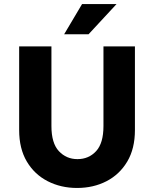

<svg xmlns="http://www.w3.org/2000/svg" viewBox="-20 -920 764 952"><path d="M75 -275V-690H235V-295Q235 -210 272 -170.5Q309 -131 364 -131Q420 -131 456.5 -170.5Q493 -210 493 -295V-690H649V-275Q649 -183 611 -119Q573 -55 508 -21.5Q443 12 362 12Q282 12 216.5 -21.5Q151 -55 113 -119Q75 -183 75 -275ZM298 -750 387 -900H558L419 -750Z"/></svg>

Font: Radio Canada
Style: Bold
Weight: 700
Designer: Charles Daoud, Etienne Aubert Bonn, Alexandre Saumier Demers, Jacques Le Bailly
Foundry: Radio-Canada
Version: Version 2.104; ttfautohint (v1.8.4.7-5d5b);gftools[0.9.28.de